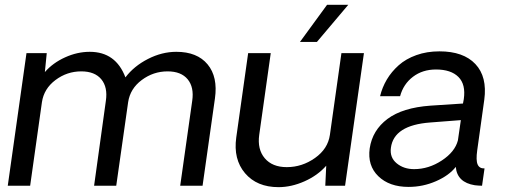

<svg xmlns="http://www.w3.org/2000/svg" viewBox="-20 -770 2099 796"><path d="M710.9 -555.2Q797.4 -555.2 840.6 -503.2Q883.8 -451.2 871.1 -361.8L819.8 0H727.1L776.9 -352.1Q785.2 -408.2 758.1 -441.2Q731 -474.1 674.8 -474.1Q615.7 -474.1 567.6 -438.2Q519.5 -402.3 511.2 -346.2L461.9 0H370.1L418.9 -352.1Q427.2 -408.2 400.1 -441.2Q373 -474.1 316.9 -474.1Q257.8 -474.1 210 -438.2Q162.1 -402.3 153.8 -346.2L105 0H12.2L89.8 -549.8H173.8L166 -471.2Q199.2 -509.3 249.8 -532.2Q300.3 -555.2 352.1 -555.2Q460 -555.2 500 -449.2Q535.6 -496.1 593.5 -525.6Q651.4 -555.2 710.9 -555.2Z M1293.9 -596.2H1223.6L1335.9 -750H1423.8ZM1488.8 -549.8 1410.6 0H1328.6L1332.5 -83Q1296.9 -42.5 1242.4 -18.3Q1188 5.9 1134.8 5.9Q1044.9 5.9 995.8 -52Q946.8 -109.9 959.5 -200.2L1008.8 -549.8H1102.5L1054.7 -210.9Q1046.4 -150.9 1077.6 -114Q1108.9 -77.1 1168.9 -77.1Q1232.4 -77.1 1285.9 -115Q1339.4 -152.8 1347.7 -210.9L1395.5 -549.8Z M1673.8 4.9Q1594.2 4.9 1548.6 -39.3Q1502.9 -83.5 1512.7 -154.8Q1523.9 -230 1586.4 -276.9Q1648.9 -323.7 1764.6 -332L1899.4 -340.8L1902.8 -358.9Q1911.6 -419.9 1880.6 -450.9Q1849.6 -481.9 1787.6 -481.9Q1731.9 -481.9 1692.1 -451.7Q1652.3 -421.4 1638.7 -371.1H1555.7Q1564.5 -407.7 1583.7 -440.2Q1603 -472.7 1632.8 -499.3Q1662.6 -525.9 1706.1 -541.5Q1749.5 -557.1 1801.8 -557.1Q1901.4 -557.1 1950.9 -504.4Q2000.5 -451.7 1987.8 -356.9Q1984.9 -338.4 1958.5 -147Q1952.6 -105.5 1960.2 -88.1Q1967.8 -70.8 1988.8 -71.8L1978.5 0Q1966.3 0 1948.7 -2Q1875 -13.7 1869.6 -78.1Q1841.8 -42.5 1787.6 -18.8Q1733.4 4.9 1673.8 4.9ZM1696.8 -68.8Q1757.3 -68.8 1811.8 -104.7Q1866.2 -140.6 1878.4 -188L1890.6 -272L1763.7 -262.2Q1612.8 -251 1600.6 -157.2Q1595.2 -117.2 1624.5 -93Q1653.8 -68.8 1696.8 -68.8Z"/></svg>

Font: Oakes Grotesk
Style: Italic
Weight: 400
Italic angle: -8°
Designer: Samuel Oakes
Foundry: Samuel Oakes
Version: Version 1.000;PS 001.000;hotconv 1.0.88;makeotf.lib2.5.64775